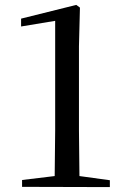

<svg xmlns="http://www.w3.org/2000/svg" viewBox="-20 -762 509 783"><path d="M70 0 428 1V-27L304 -44L302 -231V-573L306 -731L291 -742L66 -686V-654L205 -677V-231L203 -44L70 -28Z"/></svg>

Font: Noto Serif TC Medium
Style: Regular
Weight: 500
Designer: Ryoko NISHIZUKA 西塚涼子 (kana & ideographs); Frank Grießhammer (Latin, Greek & Cyrillic); Wenlong ZHANG 张文龙 (bopomofo); San
Foundry: Adobe
Version: Version 2.001;hotconv 1.1.0;makeotfexe 2.6.0